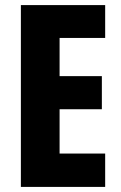

<svg xmlns="http://www.w3.org/2000/svg" viewBox="-20 -734 474 754"><path d="M393 0V-131H214V-305H380V-435H214V-585H393V-714H62V0Z"/></svg>

Font: Noto Sans Myanmar ExtraCondensed ExtraBold
Style: Regular
Weight: 800
Width: 2
Designer: Monotype Design Team
Foundry: Monotype Imaging Inc.
Version: Version 2.107